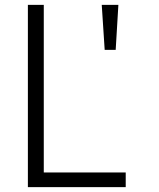

<svg xmlns="http://www.w3.org/2000/svg" viewBox="-20 -765 649 785"><path d="M94 -745H159V-60H494V0H94ZM396 -745H464L453 -561H408Z"/></svg>

Font: Evergrow Sans
Style: Light
Weight: 300
Foundry: 10Web
Version: Version 1.000